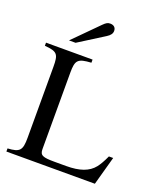

<svg xmlns="http://www.w3.org/2000/svg" viewBox="-159 -993 930 1097"><g transform="rotate(20 305.5 -445.0)"><path d="M598 -174H572C556 -139 543 -117 530 -100C496 -57 442 -39 361 -39H291C218 -39 201 -46 201 -84V-548C201 -625 213 -638 295 -643V-662H12V-643C90 -637 99 -623 99 -546V-115C99 -39 86 -23 12 -19V0H550ZM131 -719H171L325 -816C346 -829 355 -842 355 -858C355 -878 342 -890 320 -890C305 -890 296 -885 278 -867Z"/></g></svg>

Font: XITS
Style: Regular
Weight: 400
Designer: MicroPress Inc., with final additions and corrections provided by Coen Hoffman, Elsevier (retired)
Version: Version 1.302